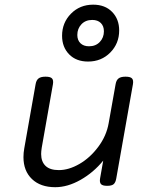

<svg xmlns="http://www.w3.org/2000/svg" viewBox="-20 -780 640 811"><path d="M509.8 -456.1Q490.2 -456.1 480.7 -448.7Q471.2 -441.4 468.3 -424.3L439 -259.8Q429.7 -206.1 395 -159.7Q360.4 -113.3 315.4 -87.4Q270.5 -61.5 228.5 -61.5Q190.9 -61.5 172.4 -79.3Q153.8 -97.2 153.8 -129.4Q153.8 -140.1 156.2 -155.8L203.6 -424.3Q206.5 -441.4 199.7 -448.7Q192.9 -456.1 172.9 -456.1H171.9Q152.3 -456.1 142.8 -448.7Q133.3 -441.4 130.4 -424.3L82.5 -153.3Q79.1 -134.8 79.1 -116.2Q79.1 -58.1 115 -23.7Q150.9 10.7 213.4 10.7Q265.6 10.7 320.3 -20.3Q375 -51.3 416 -101.6L402.8 -26.9Q399.9 -9.8 406.5 -2.4Q413.1 4.9 432.1 4.9H433.1Q452.1 4.9 460.2 -2.2Q468.3 -9.3 471.2 -26.9L541.5 -424.3Q544.4 -441.4 537.6 -448.7Q530.8 -456.1 510.7 -456.1ZM242.2 -628.9Q242.2 -581.1 272 -550.5Q301.8 -520 352.1 -520Q408.2 -520 445.8 -558.1Q483.4 -596.2 483.4 -651.4Q483.4 -699.2 453.6 -729.7Q423.8 -760.3 373.5 -760.3Q317.4 -760.3 279.8 -722.2Q242.2 -684.1 242.2 -628.9ZM418.9 -647.9Q418.9 -621.1 401.6 -602.8Q384.3 -584.5 356 -584.5Q333 -584.5 319.8 -597.4Q306.6 -610.4 306.6 -632.3Q306.6 -659.2 324 -677.5Q341.3 -695.8 369.6 -695.8Q392.6 -695.8 405.8 -682.9Q418.9 -669.9 418.9 -647.9Z"/></svg>

Font: Courier Prime Sans
Style: Regular
Weight: 300
Italic angle: -10°
Designer: Alan Dague-Greene
Foundry: Quote-Unquote Apps
Version: Version 3.23